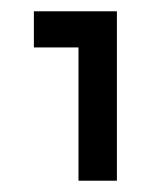

<svg xmlns="http://www.w3.org/2000/svg" viewBox="-20 -720 287 340"><path d="M40 -636V-700H187V-400H119V-636Z"/></svg>

Font: Syne Modified
Style: Bold
Weight: 700
Designer: Lucas Descroix
Foundry: Bonjour Monde
Version: Version 2.200